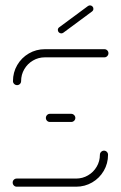

<svg xmlns="http://www.w3.org/2000/svg" viewBox="-20 -704 457 724"><path d="M372.2 -135.9Q378.5 -135.9 383 -131.3Q387.4 -126.7 387.4 -120.4Q387.4 -87.4 371.3 -59.8Q355.2 -32.2 327.6 -16.1Q300 0 267 0H43Q36.7 0 32.2 -4.6Q27.8 -9.3 27.8 -15.6Q27.8 -21.9 32.2 -26.3Q36.7 -30.7 43 -30.7H267Q291.5 -30.7 312 -42.8Q332.6 -54.8 344.6 -75.4Q356.7 -95.9 356.7 -120.4Q356.7 -126.7 361.3 -131.3Q365.9 -135.9 372.2 -135.9ZM264.1 -259.3Q264.1 -253 259.4 -248.5Q254.8 -244.1 248.5 -244.1H168.1Q161.9 -244.1 157.4 -248.5Q153 -253 153 -259.3Q153 -265.6 157.4 -270.2Q161.9 -274.8 168.1 -274.8H248.5Q254.8 -274.8 259.4 -270.2Q264.1 -265.6 264.1 -259.3ZM44.4 -383Q38.1 -383 33.5 -387.4Q28.9 -391.9 28.9 -398.1Q28.9 -431.1 45 -458.7Q61.1 -486.3 88.7 -502.4Q116.3 -518.5 149.3 -518.5H373.7Q380 -518.5 384.4 -514.1Q388.9 -509.6 388.9 -503.3Q388.9 -497 384.4 -492.4Q380 -487.8 373.7 -487.8H149.3Q124.8 -487.8 104.3 -475.7Q83.7 -463.7 71.7 -443.1Q59.6 -422.6 59.6 -398.1Q59.6 -391.9 55.2 -387.4Q50.7 -383 44.4 -383ZM211.1 -578.1Q205.9 -578.1 202 -581.9Q198.1 -585.6 198.1 -591.1Q198.1 -597.4 203.3 -601.1L311.5 -681.1Q315.6 -683.7 319.3 -683.7Q324.4 -683.7 328.3 -680Q332.2 -676.3 332.2 -670.7Q332.2 -664.8 327 -660.7L218.9 -580.7Q215.2 -578.1 211.1 -578.1Z"/></svg>

Font: 26F Galaxy Sans Ultra Light
Style: Regular
Weight: 200
Designer: C₂₉H₂₅N₃O₅
Version: Version 1.100